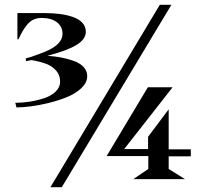

<svg xmlns="http://www.w3.org/2000/svg" viewBox="-20 -739 847 792"><path d="M639.2 -719.2H687L234.9 33.2H188ZM675.8 -288.1V-123H767.1V-94.2H675.8V-42L743.2 0H529.8L591.8 -42V-95.2H419.9L589.8 -378.9H691.9L492.2 -124H590.8V-174.8ZM47.9 -295.9 43 -314.9Q72.3 -314.9 102.3 -319.6Q132.3 -324.2 161.6 -333.7Q190.9 -343.3 209.5 -361.1Q228 -378.9 228 -402.8Q228 -429.7 211.2 -448.2Q194.3 -466.8 170.2 -475.8Q146 -484.9 109.9 -491.2Q106.9 -490.7 99.6 -489Q92.3 -487.3 87.9 -486.8L85.9 -498L109.9 -504.9Q171.9 -525.9 195.8 -540.5Q237.8 -565.9 237.8 -599.1Q237.8 -629.9 214.4 -647.5Q190.9 -665 151.9 -665Q133.3 -665 118.4 -658.2Q103.5 -651.4 92 -637.2Q80.6 -623 73.2 -610.4Q65.9 -597.7 56.2 -577.1H51.8V-685.1H162.1Q198.2 -685.1 228 -681.2Q257.8 -677.2 282.2 -668.5Q306.6 -659.7 320.3 -644.3Q334 -628.9 334 -607.9Q334 -577.1 295.7 -553.7Q257.3 -530.3 175.8 -508.8Q205.6 -506.8 231.4 -502Q257.3 -497.1 283.4 -488Q309.6 -479 324.7 -462.6Q339.8 -446.3 339.8 -424.8Q339.8 -398.9 316.7 -376.5Q293.5 -354 258.8 -339.6Q224.1 -325.2 183.1 -314.9Q142.1 -304.7 107.2 -300.3Q72.3 -295.9 47.9 -295.9Z"/></svg>

Font: Bluu Next
Style: Bold
Weight: 700
Designer: Jean-Baptiste Morizot, Igor Stepanchenko (Cyrillic)
Foundry: Igor Stepanchenko
Version: Version 1.005